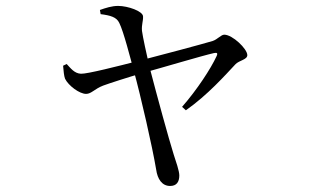

<svg xmlns="http://www.w3.org/2000/svg" viewBox="-20 -571 1040 646"><path d="M552.4 54.7C573.6 54.7 583.3 41.6 583.3 19.4C583.3 4.1 572 -27.9 564.4 -51.2C547.4 -105.5 509.5 -243.8 482.7 -346.7C473.1 -388.8 460.2 -447.4 457.7 -467.2C455.9 -488.4 462.1 -500 461.3 -515.5C461.3 -533.3 410.2 -551.1 377.4 -551.1C356.3 -551.1 335.9 -544.4 316.2 -537.5L318.6 -523.4C351.8 -519.1 372.1 -513.5 381.3 -493.9C395.7 -465.7 419.2 -373.2 430.1 -333.3C453.8 -246.7 492.3 -78.7 505.4 -0.7C509.8 31.2 524.9 54.7 552.4 54.7ZM592.6 -211.5 605.4 -199.9C678.5 -251.2 738.2 -318.6 772 -354.6C784.7 -368.2 812.1 -370 812.1 -385.5C812.1 -406.6 762.2 -454.3 734.6 -454.3C723.6 -454.3 712.1 -438.5 695.2 -433C660.3 -422.5 518 -384.5 452.4 -367.7C373.8 -347.6 273.8 -322.1 252.4 -322.9C230.1 -323.7 217 -342.4 204.4 -355.6L192.3 -349.9C193.9 -331.8 195.2 -315.7 198.9 -306C210.4 -282.7 247.3 -255.1 269.7 -255.1C287.4 -255.1 298.1 -272 327.3 -283.1C346.5 -290.2 412.1 -311.5 459.4 -325.1C530.2 -344.6 660.3 -383.6 699.7 -392.4C709.9 -394.4 713.9 -393 708.5 -381.6C689.4 -340.3 643.4 -269.5 592.6 -211.5Z"/></svg>

Font: Source Han Serif CN VF
Style: Regular
Weight: 250
Designer: Ryoko NISHIZUKA 西塚涼子 (kana & ideographs); Frank Grießhammer (Latin, Greek & Cyrillic); Wenlong ZHANG 张文龙 (bopomofo); San
Foundry: Adobe
Version: Version 2.002;hotconv 1.1.0;makeotfexe 2.6.0